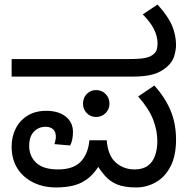

<svg xmlns="http://www.w3.org/2000/svg" viewBox="-20 -810 832 842"><path d="M226 12Q170 12 125.5 -10Q81 -32 56 -72Q31 -112 31 -167Q31 -211 49 -246.5Q67 -282 101 -303Q135 -324 183 -324Q236 -324 268 -299Q300 -274 300 -231Q300 -215 297 -199Q294 -183 287 -172L219 -178Q221 -186 223 -194.5Q225 -203 225 -210Q225 -232 213 -243Q201 -254 180 -254Q149 -254 128.5 -232.5Q108 -211 108 -170Q108 -125 139 -96Q170 -67 234 -67Q303 -67 335 -102Q367 -137 372 -195H448Q453 -128 487.5 -97.5Q522 -67 570 -67Q606 -67 628 -83Q650 -99 660 -127.5Q670 -156 670 -191Q670 -237 652 -284.5Q634 -332 586 -387L657 -435Q703 -384 727.5 -326.5Q752 -269 752 -198Q752 -126 727.5 -79.5Q703 -33 663 -10.5Q623 12 577 12Q526 12 494 -1Q462 -14 440 -39.5Q418 -65 396 -101L427 -105Q401 -57 371.5 -32Q342 -7 306.5 2.5Q271 12 226 12ZM401 -297Q377 -297 360.5 -314Q344 -331 344 -355Q344 -381 360.5 -398Q377 -415 401 -415Q426 -415 443 -398Q460 -381 460 -355Q460 -331 443 -314Q426 -297 401 -297ZM31 -474V-551H541Q595 -551 617 -556Q639 -561 649 -569Q663 -579 667 -591.5Q671 -604 671 -618Q671 -651 655 -682.5Q639 -714 606 -747L671 -790Q718 -738 735 -696.5Q752 -655 752 -612Q752 -593 744.5 -565.5Q737 -538 711 -516Q686 -494 651.5 -484Q617 -474 559 -474Z"/></svg>

Font: kannada25
Style: Book
Weight: 400
Designer: Jelle Bosma - Monotype Design Team
Foundry: Monotype Imaging Inc.
Version: Version 2.003